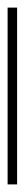

<svg xmlns="http://www.w3.org/2000/svg" viewBox="197 -1025 65 505"><g transform="rotate(90 229.5 -772.5)"><path d="M462 -760V-785H-3V-760Z"/></g></svg>

Font: Noto Sans Hebrew SemiCondensed Thin
Style: Regular
Weight: 100
Width: 4
Designer: Monotype Design Team
Foundry: Monotype Imaging Inc.
Version: Version 2.004